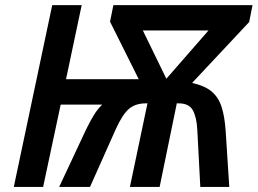

<svg xmlns="http://www.w3.org/2000/svg" viewBox="-20 -734 1012 754"><path d="M34.2 0 185.1 -713.9H300.8L239.3 -422.9H524.9L412.1 -648.9L425.3 -713.9H971.7L958.5 -647.5L734.4 -408.2Q782.7 -397.9 810.1 -375.5Q837.4 -353 849.9 -315.2Q862.3 -277.3 866.2 -219.7L880.4 0H766.6L754.9 -223.1Q752.4 -273.4 737.3 -301Q722.2 -328.6 680.2 -328.1H674.3L606.9 0H490.2L559.1 -328.1H552.7Q511.2 -328.1 485.8 -305.9Q460.4 -283.7 434.6 -226.6L333.5 0H212.4L317.4 -224.1Q332 -254.4 347.4 -280Q362.8 -305.7 381.3 -323.2H218.3L149.4 0ZM633.3 -424.8 798.8 -614.3H541Z"/></svg>

Font: Open Sans SemiBold
Style: Italic
Weight: 600
Italic angle: -12°
Designer: Monotype Design Team
Foundry: Monotype Imaging Inc.
Version: Version 3.003; ttfautohint (v1.8.4)